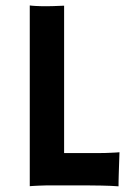

<svg xmlns="http://www.w3.org/2000/svg" viewBox="-20 -672 497 696"><path d="M87.9 -652.3Q91.8 -651.4 108.6 -650.4Q125.5 -649.4 148.9 -649.4Q159.2 -649.4 173.3 -649.9Q187.5 -650.4 212.4 -651.4V-117.2H342.8Q350.1 -117.2 360.4 -117.4Q370.6 -117.7 380.9 -118.2Q391.1 -118.7 399.9 -119.1Q408.7 -119.6 413.1 -120.1L411.1 -60.5Q410.6 -49.3 410.4 -38.1Q410.2 -26.9 409.9 -18.1Q409.7 -9.3 409.7 -3.4Q409.7 2.4 409.7 3.4Q396 2.4 381.1 1.7Q366.2 1 347.9 0.7Q329.6 0.5 306.6 0.2Q283.7 0 253.9 0H173.3Q158.7 0 145 0.2Q131.3 0.5 120.1 1Q108.9 1.5 100.6 2Q92.3 2.4 87.9 2.9Z"/></svg>

Font: Hammersmith One
Style: Regular
Weight: 400
Designer: Nicole Fally
Foundry: Nicole Fally
Version: Version 1.002